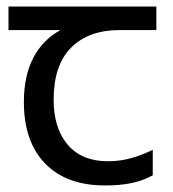

<svg xmlns="http://www.w3.org/2000/svg" viewBox="-20 -557 530 587"><path d="M301 10Q183 10 118 -57Q53 -124 53 -245Q53 -325 82 -380.5Q111 -436 165 -465H6V-537H458V-465H345Q251 -465 197.5 -411.5Q144 -358 144 -252Q144 -165 187 -114.5Q230 -64 310 -64Q347 -64 381 -73.5Q415 -83 447 -99V-21Q418 -5 383 2.5Q348 10 301 10Z"/></svg>

Font: hexlmalayalam05
Style: Book
Weight: 400
Designer: Jelle Bosma - Monotype Design Team
Foundry: Monotype Imaging Inc.
Version: Version 2.003